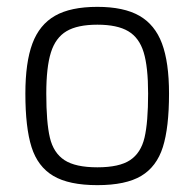

<svg xmlns="http://www.w3.org/2000/svg" viewBox="-20 -530 567 560"><path d="M54 -257Q54 -348 74.5 -403Q95 -458 140.5 -484Q186 -510 264 -510Q341 -510 386.5 -484Q432 -458 452.5 -403Q473 -348 473 -257Q473 -158 455 -101Q437 -44 392 -17Q347 10 264 10Q181 10 135.5 -17Q90 -44 72 -101Q54 -158 54 -257ZM412 -257Q412 -335 399 -377.5Q386 -420 354 -439Q322 -458 264 -458Q206 -458 174 -439Q142 -420 128.5 -377Q115 -334 115 -257Q115 -173 125.5 -128.5Q136 -84 168 -63Q200 -42 264 -42Q328 -42 359.5 -63Q391 -84 401.5 -128.5Q412 -173 412 -257Z"/></svg>

Font: Cairo Light
Style: Regular
Weight: 300
Designer: Mohamed Gaber, Accademia di Belle Arti di Urbino and others
Foundry: Kief Type Foundry, Accademia di Belle Arti di Urbino and others
Version: Version 3.011